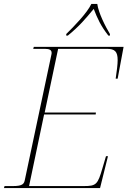

<svg xmlns="http://www.w3.org/2000/svg" viewBox="-27 -951 645 971"><path d="M308 -779V-771H316C377 -821 406 -857 447 -906C466 -857 482 -821 521 -771H529V-779C506 -817 471 -886 465 -931H435C414 -886 347 -817 308 -779ZM-7 0H479L519 -161H509L491 -100C467 -18 460 -10 397 -10H120L196 -372H457L458 -382H199L267 -704H514C554 -704 568 -690 568 -647C568 -625 564 -594 558 -553H568L598 -714H144L141 -704H200C225 -704 234 -697 234 -684C234 -681 234 -678 233 -675L99 -43C95 -22 89 -10 39 -10H-4Z"/></svg>

Font: Noto Serif Display Thin
Style: Italic
Weight: 100
Italic angle: -12°
Designer: Monotype Design Team
Foundry: Monotype Imaging Inc.
Version: Version 2.009